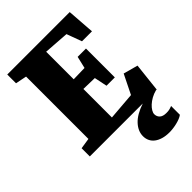

<svg xmlns="http://www.w3.org/2000/svg" viewBox="-283 -859 1227 1227"><g transform="rotate(-45 330.0 -245.5)"><path d="M29.3 -74.2 102.1 -85.4V-648.9L26.4 -664.1V-743.2H590.8L604.5 -555.7H514.2L476.6 -658.2L305.2 -670.4V-421.4L405.3 -423.8L424.3 -504.9H499.5V-244.1H424.3L406.2 -331.5L305.2 -334V-76.2L492.7 -91.3L557.1 -221.7L655.3 -194.8L633.8 0H627Q602.1 6.3 580.8 18.3Q559.6 30.3 544.2 44.4Q528.8 58.6 520 73.5Q511.2 88.4 511.2 100.1Q511.2 122.1 526.1 136Q541 149.9 571.3 149.9Q580.1 149.9 586.2 149.4Q592.3 148.9 598.1 147.7Q604 146.5 610.1 144.5Q616.2 142.6 624.5 139.2V218.8Q614.3 226.6 598.9 232.7Q583.5 238.8 566.4 242.9Q549.3 247.1 531.5 249.3Q513.7 251.5 498.5 251.5Q465.3 251.5 439.7 243.9Q414.1 236.3 396.5 222.9Q378.9 209.5 369.9 190.7Q360.8 171.9 360.8 148.9Q360.8 103.5 397.2 64.2Q433.6 24.9 507.8 0H29.3Z"/></g></svg>

Font: Merriweather UltraBold
Style: Regular
Weight: 900
Designer: Eben Sorkin ( sorkintype@gmail.com )
Foundry: Eben Sorkin
Version: Version 1.570; ttfautohint (v1.3) -l 8 -r 32 -G 0 -x 0 -H 60